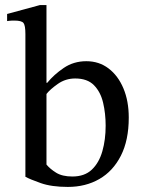

<svg xmlns="http://www.w3.org/2000/svg" viewBox="-20 -726 562 756"><path d="M137 -706H163V-400H166Q192 -432 231 -458.5Q270 -485 320 -485Q370 -485 407.5 -456.5Q445 -428 466 -378Q487 -328 487 -263Q487 -174 456 -113Q425 -52 371 -21Q317 10 247 10Q183 10 140.5 -5Q98 -20 80 -30V-592Q80 -626 72.5 -635.5Q65 -645 36 -645Q24 -645 16 -644Q8 -643 8 -643V-671ZM163 -356V-78Q177 -61 201 -46Q225 -31 265 -31Q313 -31 341.5 -58Q370 -85 383 -130.5Q396 -176 396 -231Q396 -279 386 -321.5Q376 -364 350 -390.5Q324 -417 276 -417Q238 -417 207.5 -395.5Q177 -374 163 -356Z"/></svg>

Font: STIX Two Text
Style: Regular
Weight: 400
Designer: Ross Mills, John Hudson & Paul Hanslow, Tiro Typeworks Ltd; with prior portions MicroPress Inc., and Coen Hoffman.
Foundry: Tiro Typeworks Ltd
Version: Version 2.13 b171